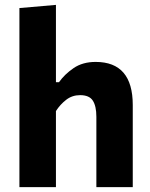

<svg xmlns="http://www.w3.org/2000/svg" viewBox="-20 -766 616 786"><path d="M59.5 0V-733L209 -746V-429.5H221.5Q244 -461.5 281 -487Q318 -512.5 371.5 -512.5Q523.5 -512.5 523.5 -336V0H374.5V-288Q374.5 -331.5 360 -354Q345.5 -376.5 308 -376.5Q275.5 -376.5 251 -357.5Q226.5 -338.5 209 -311.5V0Z"/></svg>

Font: Heraclito
Style: Bold
Weight: 700
Designer: Kostas Bartsokas (font) & Cristiano Sobral (main changes)
Foundry: Kostas Bartsokas (font) & Cristiano Sobral (main changes)
Version: Version 1.00;July 8, 2020;FontCreator 13.0.0.2655 64-bit